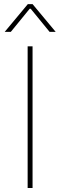

<svg xmlns="http://www.w3.org/2000/svg" viewBox="-20 -933 299 953"><path d="M141.6 -703.1V0H117.2V-703.1ZM118.2 -912.6H129.9V-889.6H127.4L33.7 -774.9H3.4ZM226.1 -774.9 132.3 -889.6H129.9V-912.6H141.6L256.3 -774.9Z"/></svg>

Font: Wand UI Pro
Style: Regular
Weight: 400
Designer: Andreas Faust
Version: Version 1.003;FEAKit 1.0